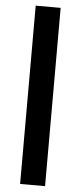

<svg xmlns="http://www.w3.org/2000/svg" viewBox="-60 -741 402 958"><g transform="rotate(5 141.0 -262.5)"><path d="M79 184V-709H204V184Z"/></g></svg>

Font: Mulish ExtraLight
Style: Bold
Weight: 700
Version: Version 3.603